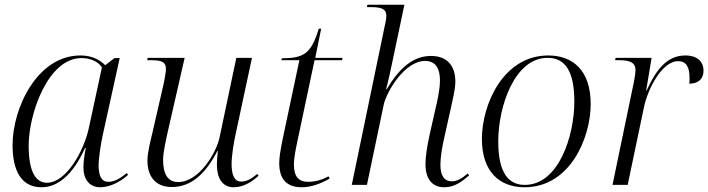

<svg xmlns="http://www.w3.org/2000/svg" viewBox="-20 -780 2988 810"><path d="M155 10C223 10 287 -41 339 -156H342C336 -126 332 -97 332 -74C332 -22 358 10 403 10C446 10 492 -16 520 -42L515 -50C485 -26 463 -13 437 -13C408 -13 396 -38 396 -83C396 -112 406 -178 413 -208L485 -535H463L424 -505C399 -529 367 -546 319 -546C137 -546 33 -324 33 -168C33 -58 71 10 155 10ZM178 -9C134 -9 101 -49 101 -166C101 -299 182 -535 324 -535C359 -535 393 -522 410 -496L355 -241C334 -142 259 -9 178 -9Z M966 10C1009 10 1047 -16 1071 -39L1065 -46C1042 -27 1023 -14 997 -14C969 -14 957 -42 957 -88C957 -121 966 -178 973 -209L1043 -536H977L906 -199C892 -134 819 -12 732 -12C687 -12 668 -46 668 -107C668 -136 681 -195 690 -234L759 -536H603L601 -526H615C658 -526 680 -521 680 -489C680 -476 674 -441 668 -416L623 -220C614 -183 602 -135 602 -102C602 -43 630 9 705 9C789 9 849 -50 897 -143H899C896 -117 895 -97 895 -84C895 -29 918 10 966 10Z M1253 10C1292 10 1334 -5 1371 -27L1366 -36C1340 -22 1311 -13 1280 -13C1239 -13 1220 -36 1220 -86C1220 -107 1224 -135 1235 -186L1307 -526H1423L1425 -536H1310L1335 -659H1325C1292 -553 1263 -535 1169 -534L1167 -526H1243L1172 -191C1163 -146 1158 -115 1158 -92C1158 -28 1186 10 1253 10Z M1854 10C1898 10 1929 -14 1959 -40L1953 -48C1929 -27 1907 -15 1887 -15C1853 -15 1838 -40 1838 -85C1838 -117 1845 -159 1855 -203L1883 -328C1890 -361 1901 -404 1901 -436C1901 -494 1874 -544 1798 -544C1726 -544 1667 -497 1612 -404H1609C1617 -433 1630 -492 1641 -546L1686 -760H1530L1528 -750H1542C1586 -750 1610 -744 1610 -713C1610 -706 1608 -690 1603 -670L1464 0H1528L1599 -339C1611 -393 1687 -523 1773 -523C1824 -523 1836 -482 1836 -441C1836 -400 1824 -350 1816 -316L1793 -214C1781 -160 1775 -118 1775 -87C1775 -27 1802 10 1854 10Z M2193 10C2386 10 2472 -200 2472 -341C2472 -487 2393 -546 2293 -546C2103 -546 2013 -339 2013 -194C2013 -56 2087 10 2193 10ZM2194 0C2126 0 2082 -49 2082 -184C2082 -329 2150 -536 2290 -536C2363 -536 2403 -482 2403 -351C2403 -209 2338 0 2194 0Z M2655 -438 2564 0H2628L2697 -329C2713 -404 2772 -522 2841 -522C2874 -522 2889 -499 2889 -451C2889 -444 2889 -436 2888 -427C2927 -427 2948 -448 2948 -482C2948 -516 2926 -546 2871 -546C2790 -546 2745 -479 2708 -398H2706L2729 -536H2577L2575 -526H2589C2631 -526 2661 -520 2661 -484C2661 -476 2659 -458 2655 -438Z"/></svg>

Font: Noto Serif Display Light
Style: Italic
Weight: 300
Italic angle: -12°
Designer: Monotype Design Team
Foundry: Monotype Imaging Inc.
Version: Version 2.009